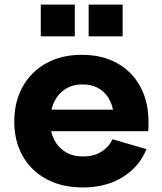

<svg xmlns="http://www.w3.org/2000/svg" viewBox="-20 -800 701 831"><path d="M339 11.3Q247.4 11.3 180.7 -25Q114 -61.2 77.9 -125.3Q41.8 -189.4 41.8 -273.8Q41.8 -359 77.8 -424.1Q113.9 -489.3 179.5 -526Q245 -562.7 333.8 -562.7Q423.2 -562.7 487.8 -526.2Q552.4 -489.7 587.5 -424.6Q622.6 -359.6 622.6 -273.7Q622.6 -259.7 622.5 -249.6Q622.4 -239.5 621.7 -232.2H471.6Q472.8 -243 473.2 -254.5Q473.5 -266.1 473.5 -280.6Q473.5 -326.6 457.4 -361.2Q441.4 -395.9 410.6 -415.3Q379.8 -434.7 336.3 -434.7Q294.6 -434.7 263.2 -414.7Q231.7 -394.8 214.4 -358.6Q197 -322.4 197 -273.8Q197 -229.6 214.4 -195.5Q231.8 -161.5 263.6 -142.1Q295.5 -122.8 340.2 -122.8Q385.3 -122.8 418.2 -143.1Q451.2 -163.3 466.9 -197.3L613.8 -154.6Q582.9 -77.7 510.6 -33.2Q438.4 11.3 339 11.3ZM138.3 -232.2V-325.4H531.9L548.6 -232.2ZM156.5 -780.2H303.7V-642.7H156.5ZM363.7 -780.2H510.8V-642.7H363.7Z"/></svg>

Font: Hepta Slab ExtraLight
Style: Regular
Weight: 200
Designer: Michael LaGattuta
Foundry: Michael LaGattuta
Version: Version 1.100